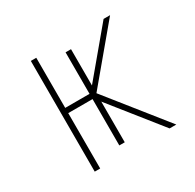

<svg xmlns="http://www.w3.org/2000/svg" viewBox="-122 -661 806 793"><g transform="rotate(-30 281.5 -264.0)"><path d="M115 0H141V-264H257V-43H283V-237L472 0H504L283 -277L493 -528H462L283 -314V-487H257V-289H141V-528H115Z"/></g></svg>

Font: Noto Sans Mono SemiCondensed Thin
Style: Regular
Weight: 100
Width: 4
Designer: Monotype Design Team
Foundry: Monotype Imaging Inc.
Version: Version 2.014